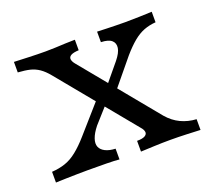

<svg xmlns="http://www.w3.org/2000/svg" viewBox="-81 -519 692 623"><g transform="rotate(-20 265.5 -207.5)"><path d="M308.1 0V-37.1Q327.4 -37.1 335.9 -42.3Q344.4 -47.6 343.1 -55.6Q341.9 -63.7 333.9 -72.6L121 -331.5Q106.5 -349.2 92.3 -358.9Q78.2 -368.5 61.7 -372.6Q45.2 -376.6 20.2 -378.2V-414.5Q40.3 -413.7 71 -412.5Q101.6 -411.3 129 -411.3Q146 -411.3 163.3 -412.1Q180.6 -412.9 198 -413.7Q215.3 -414.5 230.6 -414.5V-378.2Q212.1 -377.4 203.6 -372.6Q195.2 -367.7 196 -359.7Q196.8 -351.6 204.8 -341.9L416.1 -84.7Q435.5 -62.1 460.1 -50.4Q484.7 -38.7 513.7 -37.1V0Q496.8 -0.8 467.3 -2Q437.9 -3.2 410.5 -3.2Q383.1 -3.2 354.8 -2Q326.6 -0.8 308.1 0ZM14.5 0V-37.1Q40.3 -38.7 61.3 -46Q82.3 -53.2 102.4 -69.4Q122.6 -85.5 145.2 -111.3L239.5 -218.5L263.7 -196L203.2 -128.2Q187.1 -108.1 181.5 -91.5Q175.8 -75 180.6 -63.3Q185.5 -51.6 199.2 -44.8Q212.9 -37.9 233.9 -37.1V0Q217.7 -1.6 189.1 -2Q160.5 -2.4 124.2 -2.4Q106.5 -2.4 87.9 -2Q69.4 -1.6 51.2 -1.2Q33.1 -0.8 14.5 0ZM294.4 -205.6 270.2 -229 332.3 -304Q350 -325.8 352.4 -341.9Q354.8 -358.1 344 -367.7Q333.1 -377.4 307.3 -378.2V-414.5Q325 -413.7 340.7 -413.3Q356.5 -412.9 371.4 -412.5Q386.3 -412.1 403.2 -412.1Q428.2 -412.1 451.2 -412.9Q474.2 -413.7 496 -414.5V-378.2Q474.2 -376.6 455.2 -369.4Q436.3 -362.1 417.7 -346.8Q399.2 -331.5 378.2 -307.3Z"/></g></svg>

Font: Playfair 9pt
Style: Regular
Weight: 400
Designer: Claus Eggers Sørensen
Foundry: Claus Eggers Sørensen
Version: Version 2.203